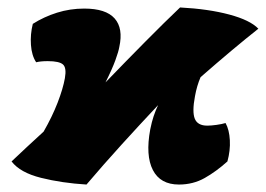

<svg xmlns="http://www.w3.org/2000/svg" viewBox="-20 -486 713 515"><path d="M212 9Q146 5 90 -9Q34 -23 11 -53Q31 -72 52.5 -92Q74 -112 97 -133Q120 -173 134.5 -210.5Q149 -248 154 -276Q159 -304 149 -313Q139 -322 108 -322Q89 -322 77 -319Q65 -337 63 -365.5Q61 -394 68 -422Q98 -441 133 -452Q168 -463 206 -463Q264 -463 287.5 -436.5Q311 -410 300 -360Q298 -348 289.5 -324.5Q281 -301 263 -265Q318 -322 370 -374.5Q422 -427 463 -466Q539 -462 595 -447Q651 -432 673 -409Q606 -356 518 -279Q508 -256 503 -228Q495 -186 502.5 -167.5Q510 -149 536 -149Q546 -149 560.5 -151Q575 -153 585 -156Q595 -138 596.5 -110Q598 -82 590 -53Q560 -26 529 -8.5Q498 9 460 9Q410 9 390 -30Q370 -69 383 -139Q387 -159 392 -174Q397 -189 404 -204Q356 -153 306.5 -98.5Q257 -44 212 9Z"/></svg>

Font: Vollkorn Black
Style: Italic
Weight: 900
Italic angle: -11°
Designer: Friedrich Althausen
Foundry: Friedrich Althausen
Version: Version 5.000; ttfautohint (v1.8.3)